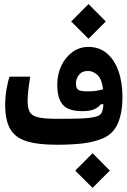

<svg xmlns="http://www.w3.org/2000/svg" viewBox="-20 -707 626 943"><path d="M258.3 3.9Q162.1 3.9 106.9 -14.6Q51.8 -33.2 28.6 -76.2Q5.4 -119.1 5.4 -192.4Q5.4 -230 12.2 -269.3Q19 -308.6 26.9 -330.6H128.4Q122.1 -291 118.9 -262.9Q115.7 -234.9 115.7 -210.4Q115.7 -176.8 125.7 -157.7Q135.7 -138.7 166.3 -131.1Q196.8 -123.5 258.3 -123.5Q262.2 -123.5 266.1 -123.5Q270 -123.5 273.9 -123.5Q326.2 -123.5 375.2 -125Q424.3 -126.5 453.1 -134.8Q472.7 -140.1 479.5 -153.8Q486.3 -167.5 487.8 -195.3L474.6 -194.8Q463.9 -179.7 442.9 -170.4Q421.9 -161.1 384.3 -161.1Q315.9 -161.1 288.6 -192.4Q261.2 -223.6 261.2 -290Q261.2 -341.8 281.2 -384Q301.3 -426.3 335.9 -451.4Q370.6 -476.6 414.1 -476.6Q467.8 -476.6 505.1 -444.8Q542.5 -413.1 562 -357.4Q581.5 -301.8 581.5 -230Q581.5 -154.8 559.6 -102.5Q537.6 -50.3 485.8 -27.8Q443.4 -9.8 389.2 -2.9Q335 3.9 258.3 3.9ZM486.3 -268.6Q480.5 -317.4 459.5 -337.9Q438.5 -358.4 411.6 -358.4Q382.8 -358.4 367.9 -339.4Q353 -320.3 353 -296.9Q353 -272.9 364.7 -265.6Q376.5 -258.3 409.2 -258.3Q433.1 -258.3 450.9 -260.7Q468.8 -263.2 486.3 -268.6ZM414.6 -516.6 329.6 -601.6 414.6 -687 499.5 -601.6ZM434.6 215.8 349.6 130.9 434.6 45.4 519.5 130.9Z"/></svg>

Font: CaskaydiaCove NF SemiBold
Style: Regular
Weight: 600
Designer: Aaron Bell
Foundry: Saja Typeworks
Version: Version 2111.001; VTT 6.35;Nerd Fonts 3.2.1